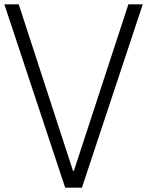

<svg xmlns="http://www.w3.org/2000/svg" viewBox="-22 -861 675 881"><path d="M277 0 -2 -841H64L313 -77H317L567 -841H633L354 0Z"/></svg>

Font: Matangi Light
Style: Regular
Weight: 400
Version: Version 3.002